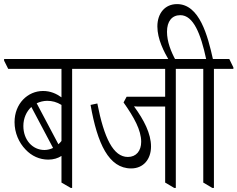

<svg xmlns="http://www.w3.org/2000/svg" viewBox="-48 -911 1159 937"><path d="M188 -132C213 -132 235 -139 252 -150V-20L297 6H304V-575H400V-582L379 -623H-28V-615L-8 -575H252V-436C227 -454 198 -467 162 -467C87 -467 23 -405 23 -315C23 -263 44 -215 77 -181C106 -150 145 -132 188 -132ZM182 -419C207 -419 229 -413 252 -399V-223C248 -217 242 -212 237 -207L131 -407C146 -414 164 -419 182 -419ZM66 -296C66 -334 81 -367 105 -389L211 -189C198 -183 184 -179 169 -179C110 -179 66 -229 66 -296Z M592 -89C652 -89 689 -134 689 -196C689 -259 655 -325 606 -392C617 -391 629 -391 642 -391H758V-20L802 6H810V-575H905V-582L885 -623H343V-615L363 -575H758V-439H570L555 -411C606 -339 641 -276 641 -219C641 -175 617 -145 576 -145C505 -145 460 -237 427 -406L394 -399C427 -210 483 -89 592 -89Z M988 6H996V-575H1091V-582L1071 -623H991C966 -735 926 -891 816 -891C757 -891 720 -846 720 -782C720 -720 752 -659 778 -614H811C786 -659 767 -708 767 -756C767 -807 791 -837 832 -837C896 -837 932 -745 958 -623H849V-615L869 -575H944V-20Z"/></svg>

Font: Noto Serif Devanagari ExtraCondensed Light
Style: Regular
Weight: 300
Width: 2
Designer: Universal Thirst, Indian Type Foundry and the Monotype Design Team
Foundry: Monotype Imaging Inc.
Version: Version 2.004